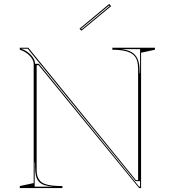

<svg xmlns="http://www.w3.org/2000/svg" viewBox="-20 -949 852 969"><path d="M80 0V-10L150 -25V-626Q150 -647 129.5 -668Q109 -689 80 -698V-708H123L666 -40H677V-600Q677 -622 673 -638Q669 -654 659.5 -665.5Q650 -677 635 -684Q620 -691 598 -694.5Q576 -698 547 -698V-708H762V-698L692 -683V0H682L175 -620H165V-89Q165 -71 169.5 -58Q174 -45 183 -35.5Q192 -26 207 -20.5Q222 -15 244 -12.5Q266 -10 295 -10V0ZM155 -7H249Q223 -9 205.5 -14.5Q188 -20 177 -31.5Q166 -43 161.5 -61.5Q157 -80 157 -106V-129H155ZM682 -7H687V-35H664L120 -703H87Q116 -693 136.5 -671Q157 -649 157 -627H176ZM685 -579H687V-701H593Q625 -697 644 -686Q663 -675 673 -654.5Q683 -634 684 -602ZM391 -794 381 -804 531 -929 541 -918ZM389 -804 392 -801 533 -918 530 -921Z"/></svg>

Font: Kalnia Glaze Thin
Style: Regular
Weight: 100
Designer: Frida Medrano
Foundry: Frida Medrano
Version: Version 1.110